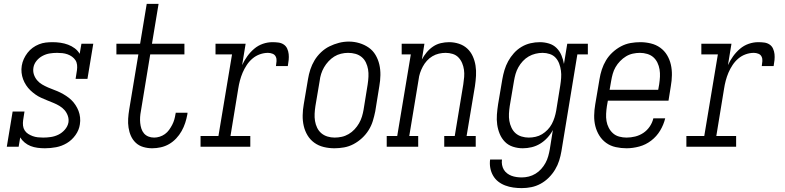

<svg xmlns="http://www.w3.org/2000/svg" viewBox="-20 -755 4040 988"><path d="M211 8Q192 8 173 5.5Q154 3 137.5 -3.5Q121 -10 107 -21.5Q93 -33 84 -48L76 0H15L45 -181H106L99 -136Q97 -122 98.5 -108.5Q100 -95 107 -84Q114 -73 125 -66Q136 -59 148.5 -54.5Q161 -50 174.5 -48.5Q188 -47 202 -47Q222 -47 242 -50Q262 -53 280.5 -62Q299 -71 313.5 -87.5Q328 -104 332 -124Q335 -142 329 -159Q323 -176 312 -188.5Q301 -201 286 -210Q271 -219 255 -225.5Q239 -232 223 -238.5Q207 -245 191.5 -252Q176 -259 162 -269Q148 -279 136 -290.5Q124 -302 114.5 -316.5Q105 -331 99 -347Q93 -363 91 -381Q89 -399 92 -417Q95 -435 102.5 -451.5Q110 -468 121.5 -483Q133 -498 148 -509Q163 -520 180.5 -527Q198 -534 215.5 -536Q233 -538 251 -538Q271 -538 291.5 -535Q312 -532 330.5 -525Q349 -518 364.5 -506.5Q380 -495 390 -478L399 -530H460L430 -349H369L376 -394Q378 -408 376.5 -421.5Q375 -435 368 -445.5Q361 -456 350.5 -463.5Q340 -471 327.5 -475.5Q315 -480 301.5 -481.5Q288 -483 274 -483Q255 -483 236 -480Q217 -477 199 -467.5Q181 -458 168 -442Q155 -426 152 -407Q149 -388 154.5 -371.5Q160 -355 171 -342Q182 -329 196.5 -320.5Q211 -312 227 -305Q243 -298 259.5 -292Q276 -286 291 -278.5Q306 -271 320.5 -261.5Q335 -252 347 -240.5Q359 -229 368.5 -214.5Q378 -200 384 -184.5Q390 -169 392 -151Q394 -133 391 -115Q387 -86 368.5 -60Q350 -34 324 -18.5Q298 -3 269 2.5Q240 8 211 8Z M763 8Q740 8 717.5 1.5Q695 -5 679 -20Q663 -35 654 -55Q645 -75 641.5 -98Q638 -121 639.5 -144.5Q641 -168 645 -192L692 -475H579V-530H701L735 -735H796L762 -530H929V-475H753L705 -183Q702 -168 701 -152.5Q700 -137 701.5 -122Q703 -107 707.5 -93Q712 -79 721 -68.5Q730 -58 743.5 -52.5Q757 -47 773 -47Q787 -47 801.5 -51.5Q816 -56 828.5 -65Q841 -74 850 -86.5Q859 -99 866 -112.5Q873 -126 877 -140Q881 -154 883 -168Q884 -170 884 -171.5Q884 -173 884 -175H945Q945 -173 944.5 -170.5Q944 -168 944 -166Q940 -144 933 -122.5Q926 -101 914.5 -80.5Q903 -60 886.5 -42.5Q870 -25 850 -13.5Q830 -2 807.5 3Q785 8 763 8Z M1012 0V-55H1104L1174 -475H1089V-530H1244L1226 -420Q1237 -444 1252.5 -465.5Q1268 -487 1288 -504Q1308 -521 1332.5 -529.5Q1357 -538 1382 -538Q1398 -538 1413 -536Q1428 -534 1440 -526Q1452 -518 1458 -504.5Q1464 -491 1465.5 -476.5Q1467 -462 1465.5 -446.5Q1464 -431 1461 -415H1400Q1402 -428 1403 -440.5Q1404 -453 1399 -463.5Q1394 -474 1382.5 -478.5Q1371 -483 1359 -483Q1338 -483 1317 -475.5Q1296 -468 1279 -453.5Q1262 -439 1249.5 -420Q1237 -401 1228.5 -381Q1220 -361 1214.5 -340Q1209 -319 1206 -299L1166 -55H1268V0Z M1701 8Q1673 8 1646 1.5Q1619 -5 1597.5 -20.5Q1576 -36 1562.5 -58.5Q1549 -81 1543 -107Q1537 -133 1537.5 -161.5Q1538 -190 1543 -218L1565 -348Q1569 -373 1577 -397.5Q1585 -422 1598.5 -444.5Q1612 -467 1632 -486Q1652 -505 1675.5 -516.5Q1699 -528 1724 -534.5Q1749 -541 1775 -541Q1803 -541 1829.5 -533Q1856 -525 1877.5 -510Q1899 -495 1912.5 -472Q1926 -449 1932 -423Q1938 -397 1937.5 -368.5Q1937 -340 1932 -312L1911 -182Q1906 -157 1898.5 -132.5Q1891 -108 1877 -85.5Q1863 -63 1843 -44.5Q1823 -26 1799.5 -13.5Q1776 -1 1750.5 3.5Q1725 8 1701 8ZM1702 -47Q1720 -47 1738.5 -51Q1757 -55 1774 -65Q1791 -75 1804.5 -89.5Q1818 -104 1827.5 -120.5Q1837 -137 1842.5 -155Q1848 -173 1851 -191L1872 -321Q1875 -341 1876 -360.5Q1877 -380 1874 -398Q1871 -416 1863 -433Q1855 -450 1841 -461.5Q1827 -473 1809 -478Q1791 -483 1771 -483Q1753 -483 1734.5 -478.5Q1716 -474 1700 -464Q1684 -454 1670.5 -439.5Q1657 -425 1647.5 -408.5Q1638 -392 1632.5 -374.5Q1627 -357 1625 -339L1603 -209Q1600 -189 1599 -170Q1598 -151 1601 -132.5Q1604 -114 1612 -97.5Q1620 -81 1633.5 -69.5Q1647 -58 1665 -52.5Q1683 -47 1702 -47Z M1970 0V-55H2024L2094 -475H2047V-530H2164L2151 -449Q2161 -468 2175.5 -485.5Q2190 -503 2208.5 -515.5Q2227 -528 2248.5 -533Q2270 -538 2291 -538Q2317 -538 2341.5 -530Q2366 -522 2384 -505.5Q2402 -489 2412.5 -466Q2423 -443 2427 -417.5Q2431 -392 2429.5 -365.5Q2428 -339 2424 -312L2381 -55H2428V0H2266V-55H2320L2364 -321Q2367 -340 2368.5 -359Q2370 -378 2367.5 -396Q2365 -414 2358 -430.5Q2351 -447 2339 -459.5Q2327 -472 2309.5 -477.5Q2292 -483 2273 -483Q2256 -483 2238.5 -479Q2221 -475 2205 -465.5Q2189 -456 2176.5 -442Q2164 -428 2155.5 -412Q2147 -396 2141.5 -379.5Q2136 -363 2134 -345L2086 -55H2132V0Z M2665 213Q2643 213 2621.5 210Q2600 207 2580 199.5Q2560 192 2544 179.5Q2528 167 2517.5 149Q2507 131 2503 109.5Q2499 88 2502 66H2563Q2561 80 2563.5 93.5Q2566 107 2572.5 118Q2579 129 2589.5 137Q2600 145 2612 149.5Q2624 154 2637.5 156Q2651 158 2665 158Q2683 158 2701 153.5Q2719 149 2735.5 139Q2752 129 2765 114.5Q2778 100 2787 83.5Q2796 67 2801 49Q2806 31 2809 14L2825 -86Q2814 -65 2797 -46.5Q2780 -28 2759.5 -15.5Q2739 -3 2716 2.5Q2693 8 2670 8Q2644 8 2619.5 0Q2595 -8 2578 -25.5Q2561 -43 2551.5 -66Q2542 -89 2538.5 -114Q2535 -139 2537 -165.5Q2539 -192 2543 -218L2565 -348Q2569 -371 2576 -394.5Q2583 -418 2595 -440Q2607 -462 2624.5 -481.5Q2642 -501 2664 -514Q2686 -527 2710 -532.5Q2734 -538 2758 -538Q2782 -538 2805 -531Q2828 -524 2844 -508Q2860 -492 2869 -470.5Q2878 -449 2882 -426L2899 -530H3005V-475H2951L2869 23Q2865 47 2857.5 71Q2850 95 2836.5 117.5Q2823 140 2804 159Q2785 178 2762 190.5Q2739 203 2714.5 208Q2690 213 2665 213ZM2701 -47Q2718 -47 2736 -51Q2754 -55 2769.5 -64.5Q2785 -74 2798 -87.5Q2811 -101 2819.5 -117Q2828 -133 2833.5 -150.5Q2839 -168 2842 -185L2863 -315Q2866 -334 2867.5 -353.5Q2869 -373 2866.5 -391.5Q2864 -410 2857.5 -427.5Q2851 -445 2839 -458Q2827 -471 2809 -477Q2791 -483 2772 -483Q2754 -483 2735.5 -478.5Q2717 -474 2700.5 -464.5Q2684 -455 2670.5 -440.5Q2657 -426 2647.5 -409Q2638 -392 2633 -374.5Q2628 -357 2625 -339L2603 -209Q2600 -189 2599 -170Q2598 -151 2601 -133Q2604 -115 2612 -98Q2620 -81 2633 -69.5Q2646 -58 2664 -52.5Q2682 -47 2701 -47Z M3204 8Q3176 8 3148.5 2Q3121 -4 3099.5 -19.5Q3078 -35 3064 -57.5Q3050 -80 3043.5 -106Q3037 -132 3037.5 -160.5Q3038 -189 3043 -218L3065 -348Q3069 -373 3077 -397.5Q3085 -422 3098.5 -444.5Q3112 -467 3132 -485.5Q3152 -504 3175.5 -516.5Q3199 -529 3224.5 -533.5Q3250 -538 3275 -538Q3302 -538 3329 -531.5Q3356 -525 3377.5 -509.5Q3399 -494 3412.5 -471.5Q3426 -449 3432 -423Q3438 -397 3437.5 -368.5Q3437 -340 3432 -312L3420 -237H3108L3103 -209Q3100 -189 3099 -169.5Q3098 -150 3101 -132Q3104 -114 3112.5 -97.5Q3121 -81 3134.5 -69Q3148 -57 3166.5 -52Q3185 -47 3204 -47Q3226 -47 3248.5 -52.5Q3271 -58 3290.5 -71Q3310 -84 3323.5 -104Q3337 -124 3342 -146H3403Q3395 -113 3377 -83Q3359 -53 3331 -31.5Q3303 -10 3269.5 -1Q3236 8 3204 8ZM3117 -293H3367L3372 -321Q3375 -341 3376 -360Q3377 -379 3374 -397.5Q3371 -416 3363 -432.5Q3355 -449 3342 -460.5Q3329 -472 3310.5 -477.5Q3292 -483 3273 -483Q3255 -483 3236.5 -479Q3218 -475 3201.5 -465Q3185 -455 3171 -440.5Q3157 -426 3147.5 -409.5Q3138 -393 3133 -375Q3128 -357 3125 -339Z M3512 0V-55H3604L3674 -475H3589V-530H3744L3726 -420Q3737 -444 3752.5 -465.5Q3768 -487 3788 -504Q3808 -521 3832.5 -529.5Q3857 -538 3882 -538Q3898 -538 3913 -536Q3928 -534 3940 -526Q3952 -518 3958 -504.5Q3964 -491 3965.5 -476.5Q3967 -462 3965.5 -446.5Q3964 -431 3961 -415H3900Q3902 -428 3903 -440.5Q3904 -453 3899 -463.5Q3894 -474 3882.5 -478.5Q3871 -483 3859 -483Q3838 -483 3817 -475.5Q3796 -468 3779 -453.5Q3762 -439 3749.5 -420Q3737 -401 3728.5 -381Q3720 -361 3714.5 -340Q3709 -319 3706 -299L3666 -55H3768V0Z"/></svg>

Font: Iosevka Slab Light Oblique
Style: Regular
Weight: 300
Italic angle: -9°
Monospace: yes
Designer: Belleve Invis
Foundry: Belleve Invis
Version: Version 11.1.1; ttfautohint (v1.8.3)